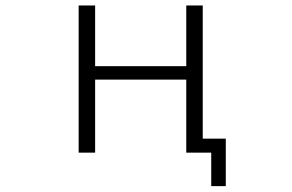

<svg xmlns="http://www.w3.org/2000/svg" viewBox="-20 -542 1040 683"><path d="M318.4 -258.8V1H259.8V-522.5H318.4V-306.6H642.6V-522.5H701.2V-48.8H783.2V120.1H731.4V1H696.3H676.8H642.6V-258.8Z"/></svg>

Font: GenEi Gothic M Light
Style: Regular
Weight: 300
Designer: o_tamon (Modified); [Source Han Sans]
Ryoko NISHIZUKA  (kana & ideographs); Paul D. Hunt (Latin, Greek & Cyrillic); Wenl
Version: Version 1.1a;Original Version 1.004